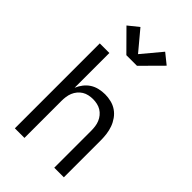

<svg xmlns="http://www.w3.org/2000/svg" viewBox="-288 -1079 1175 1175"><g transform="rotate(45 300.0 -491.0)"><path d="M88 0V-735H171V-434Q181 -458 197 -478.5Q213 -499 234 -512.5Q255 -526 280.5 -532Q306 -538 332 -538Q358 -538 384.5 -531.5Q411 -525 433 -510Q455 -495 471 -472.5Q487 -450 496 -425Q505 -400 508.5 -373.5Q512 -347 512 -320V0H429V-320Q429 -338 426.5 -356.5Q424 -375 417 -392Q410 -409 398 -423.5Q386 -438 370.5 -447.5Q355 -457 336.5 -461Q318 -465 300 -465Q282 -465 263.5 -461Q245 -457 229.5 -447.5Q214 -438 202 -423.5Q190 -409 183 -392Q176 -375 173.5 -356.5Q171 -338 171 -320V0ZM346 -799H254L126 -928L193 -982L300 -854L407 -982L474 -928Z"/></g></svg>

Font: Iosevka Curly Extended
Style: Regular
Weight: 400
Width: 7
Monospace: yes
Designer: Belleve Invis
Foundry: Belleve Invis
Version: Version 11.1.0; ttfautohint (v1.8.3)